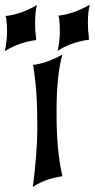

<svg xmlns="http://www.w3.org/2000/svg" viewBox="-42 -777 394 799"><path d="M94.7 1.5Q104 -72.3 108.6 -132.6Q113.3 -192.9 113.3 -241.7Q113.3 -281.2 112.5 -315.7Q111.8 -350.1 109.9 -381.1Q107.9 -412.1 104.7 -440.9Q101.6 -469.7 97.2 -499L94.7 -506.8Q124.5 -510.3 154.1 -520.8Q183.6 -531.2 214.4 -548.3L217.8 -550.3Q193.4 -465.8 193.4 -315.4V-298.3Q193.4 -161.1 213.9 -61L217.8 -43.5Q196.8 -41 178 -35.9Q159.2 -30.8 143.3 -24.4Q127.4 -18.1 115 -11.2Q102.5 -4.4 94.7 1.5ZM323.7 -677.7Q323.7 -664.1 325 -647.7Q326.2 -631.3 328.6 -611.8Q308.6 -609.4 288.8 -604.2Q269 -599.1 251.7 -592.5Q234.4 -585.9 220.5 -578.6Q206.5 -571.3 197.8 -564.9Q207 -605 207 -648.9Q207 -662.1 206.3 -675.3Q205.6 -688.5 203.6 -701.7L200.7 -711.9Q263.7 -718.3 331.5 -757.3Q323.7 -729.5 323.7 -677.7ZM104 -676.3Q104 -662.6 105.2 -646.2Q106.4 -629.9 108.9 -610.4Q88.9 -607.9 69.1 -602.8Q49.3 -597.7 32 -591.1Q14.6 -584.5 0.7 -577.1Q-13.2 -569.8 -22 -563.5Q-12.7 -603.5 -12.7 -647.5Q-12.7 -660.6 -13.4 -673.8Q-14.2 -687 -16.1 -700.2L-19 -710.4Q43.9 -716.8 111.8 -755.9Q104 -728 104 -676.3Z"/></svg>

Font: MedievalSharp
Style: Regular
Weight: 500
Version: Version 1.0